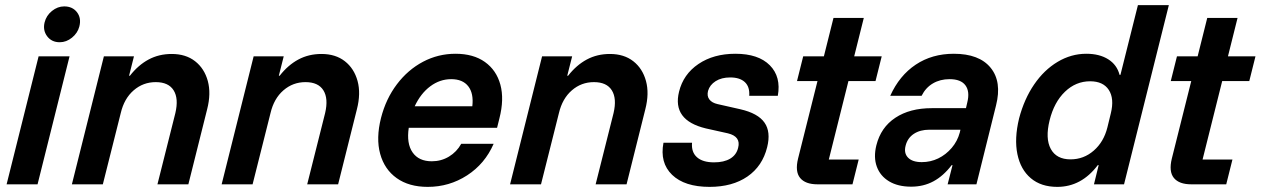

<svg xmlns="http://www.w3.org/2000/svg" viewBox="-20 -720 4924 750"><path d="M5.8 0 130.8 -500H251.7L126.7 0ZM213.3 -555Q181.7 -555 164.2 -578.3Q146.7 -601.7 154.2 -632.5Q160.8 -659.2 182.9 -677.1Q205 -695 230.8 -695Q263.3 -695 280.8 -672.1Q298.3 -649.2 290 -616.7Q283.3 -590.8 261.2 -572.9Q239.2 -555 213.3 -555Z M260.8 0 385.8 -500H503.3L484.2 -424.2H487.5Q520 -465.8 560.4 -487.5Q600.8 -509.2 650.8 -509.2Q705.8 -509.2 742.1 -480.8Q778.3 -452.5 791.7 -403.8Q805 -355 789.2 -293.3L715.8 0H595L665 -278.3Q678.3 -335 658.3 -367.1Q638.3 -399.2 588.3 -399.2Q539.2 -399.2 502.1 -367.1Q465 -335 451.7 -278.3L381.7 0Z M845.8 0 970.8 -500H1088.3L1069.2 -424.2H1072.5Q1105 -465.8 1145.4 -487.5Q1185.8 -509.2 1235.8 -509.2Q1290.8 -509.2 1327.1 -480.8Q1363.3 -452.5 1376.7 -403.8Q1390 -355 1374.2 -293.3L1300.8 0H1180L1250 -278.3Q1263.3 -335 1243.3 -367.1Q1223.3 -399.2 1173.3 -399.2Q1124.2 -399.2 1087.1 -367.1Q1050 -335 1036.7 -278.3L966.7 0Z M1650.8 10Q1577.5 10 1529.6 -24.2Q1481.7 -58.3 1465 -119.2Q1448.3 -180 1468.3 -259.2Q1487.5 -334.2 1530.4 -390.8Q1573.3 -447.5 1632.5 -478.8Q1691.7 -510 1759.2 -510Q1829.2 -510 1874.2 -477.9Q1919.2 -445.8 1934.6 -389.2Q1950 -332.5 1930.8 -257.5L1921.7 -220.8H1576.7Q1567.5 -159.2 1591.7 -124.6Q1615.8 -90 1666.7 -90Q1703.3 -90 1733.8 -108.3Q1764.2 -126.7 1781.7 -158.3H1908.3Q1874.2 -80 1804.6 -35Q1735 10 1650.8 10ZM1600 -305H1825Q1830.8 -355 1809.2 -382.9Q1787.5 -410.8 1742.5 -410.8Q1698.3 -410.8 1660.8 -382.9Q1623.3 -355 1600 -305Z M1972.5 0 2097.5 -500H2215L2195.8 -424.2H2199.2Q2231.7 -465.8 2272.1 -487.5Q2312.5 -509.2 2362.5 -509.2Q2417.5 -509.2 2453.8 -480.8Q2490 -452.5 2503.3 -403.8Q2516.7 -355 2500.8 -293.3L2427.5 0H2306.7L2376.7 -278.3Q2390 -335 2370 -367.1Q2350 -399.2 2300 -399.2Q2250.8 -399.2 2213.8 -367.1Q2176.7 -335 2163.3 -278.3L2093.3 0Z M2751.7 10Q2654.2 10 2605.4 -37.1Q2556.7 -84.2 2571.7 -162.5H2683.3Q2680 -125.8 2702.5 -105.8Q2725 -85.8 2769.2 -85.8Q2808.3 -85.8 2832.5 -100.4Q2856.7 -115 2863.3 -142.5Q2875 -186.7 2823.3 -199.2L2737.5 -218.3Q2605 -250 2632.5 -361.7Q2649.2 -430 2708.3 -470Q2767.5 -510 2852.5 -510Q2942.5 -510 2987.1 -465Q3031.7 -420 3018.3 -345.8H2906.7Q2909.2 -380.8 2889.6 -399.2Q2870 -417.5 2832.5 -417.5Q2798.3 -417.5 2775.4 -402.9Q2752.5 -388.3 2745.8 -365Q2740.8 -345 2750.8 -331.7Q2760.8 -318.3 2783.3 -313.3L2871.7 -293.3Q2940.8 -277.5 2966.2 -241.2Q2991.7 -205 2976.7 -145Q2958.3 -70.8 2899.6 -30.4Q2840.8 10 2751.7 10Z M3173.3 0Q3125.8 0 3105.4 -25Q3085 -50 3097.5 -100.8L3173.3 -403.3H3093.3L3117.5 -500H3198.3L3235.8 -650H3354.2L3316.7 -500H3424.2L3400 -403.3H3294.2L3217.5 -96.7H3334.2L3310 0Z M3539.2 9.2Q3487.5 9.2 3452.9 -11.7Q3418.3 -32.5 3405 -69.2Q3391.7 -105.8 3403.3 -152.5Q3420.8 -222.5 3477.5 -260Q3534.2 -297.5 3620 -297.5H3753.3L3758.3 -319.2Q3769.2 -362.5 3751.2 -386.7Q3733.3 -410.8 3689.2 -410.8Q3652.5 -410.8 3624.2 -394.2Q3595.8 -377.5 3580 -345.8H3457.5Q3493.3 -425 3557.1 -467.5Q3620.8 -510 3705.8 -510Q3805 -510 3849.6 -455.4Q3894.2 -400.8 3870.8 -308.3L3794.2 0H3681.7L3700.8 -75H3697.5Q3665 -32.5 3626.2 -11.7Q3587.5 9.2 3539.2 9.2ZM3580.8 -86.7Q3615 -86.7 3645 -101.2Q3675 -115.8 3697.5 -142.1Q3720 -168.3 3729.2 -202.5L3731.7 -213.3H3610Q3574.2 -213.3 3549.6 -197.1Q3525 -180.8 3517.5 -150.8Q3510 -121.7 3527.1 -104.2Q3544.2 -86.7 3580.8 -86.7Z M4110 10Q4046.7 10 4006.7 -23.8Q3966.7 -57.5 3954.2 -117.9Q3941.7 -178.3 3960.8 -257.5Q3980.8 -333.3 4019.6 -390Q4058.3 -446.7 4111.2 -478.3Q4164.2 -510 4223.3 -510Q4275 -510 4309.2 -488.3Q4343.3 -466.7 4353.3 -427.5H4356.7L4425 -700H4545.8L4370.8 0H4253.3L4271.7 -75H4268.3Q4204.2 10 4110 10ZM4161.7 -97.5Q4213.3 -97.5 4252.5 -131.7Q4291.7 -165.8 4305.8 -222.5L4319.2 -277.5Q4333.3 -335 4311.2 -368.8Q4289.2 -402.5 4238.3 -402.5Q4182.5 -402.5 4140 -361.7Q4097.5 -320.8 4080 -250Q4062.5 -179.2 4084.6 -138.3Q4106.7 -97.5 4161.7 -97.5Z M4633.3 0Q4585.8 0 4565.4 -25Q4545 -50 4557.5 -100.8L4633.3 -403.3H4553.3L4577.5 -500H4658.3L4695.8 -650H4814.2L4776.7 -500H4884.2L4860 -403.3H4754.2L4677.5 -96.7H4794.2L4770 0Z"/></svg>

Font: Funnel Sans SemiBold
Style: Italic
Weight: 600
Italic angle: -14.036°
Designer: NORD ID, Kristian Moeller
Foundry: Dicotype
Version: Version 1.000